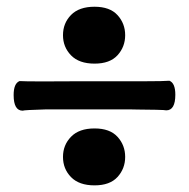

<svg xmlns="http://www.w3.org/2000/svg" viewBox="-20 -582 560 570"><path d="M107.9 -340.3Q133.3 -340.8 413.1 -340.8Q463.9 -340.8 482.9 -342.3Q500.5 -335.4 500.5 -300.8Q500.5 -254.4 473.6 -254.4Q471.2 -255.4 443.4 -256.1Q415.5 -256.8 389.2 -256.8L362.8 -257.3H118.2Q50.8 -255.4 47.4 -253.4Q20.5 -253.4 20.5 -299.8Q20.5 -334.5 38.1 -341.3Q50.8 -340.3 107.9 -340.3ZM167 -116.2Q167 -151.4 190.9 -176Q214.8 -200.7 260.7 -200.7Q306.2 -200.7 328.9 -175.8Q351.6 -150.9 351.6 -116.2Q351.6 -81.5 328.9 -56.6Q306.2 -31.7 260.7 -31.7Q214.8 -31.7 190.9 -56.2Q167 -80.6 167 -116.2ZM167 -477.5Q167 -513.2 190.9 -537.6Q214.8 -562 260.7 -562Q306.2 -562 328.9 -537.1Q351.6 -512.2 351.6 -477.5Q351.6 -442.9 328.9 -418Q306.2 -393.1 260.7 -393.1Q214.8 -393.1 190.9 -417.7Q167 -442.4 167 -477.5Z"/></svg>

Font: Coustard
Style: Regular
Weight: 400
Foundry: vernon adams
Version: Version 1.001